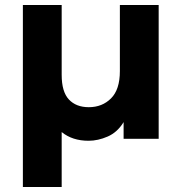

<svg xmlns="http://www.w3.org/2000/svg" viewBox="-20 -558 730 772"><path d="M72 194V-538H228V-257Q228 -189 257 -158Q286 -127 337 -127Q391 -127 426.5 -162.5Q462 -198 462 -272V-538H618V0H477V-67Q452 -26 413 -9Q374 8 336 8Q271 8 228 -27V194Z"/></svg>

Font: Montserrat
Style: Bold
Weight: 700
Designer: Julieta Ulanovsky
Foundry: Julieta Ulanovsky
Version: Version 9.000; ttfautohint (v1.8.4.7-5d5b)